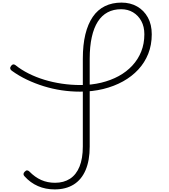

<svg xmlns="http://www.w3.org/2000/svg" viewBox="-20 -1440 1302 1479"><path d="M401 19Q331 19 272.5 -6.5Q214 -32 169 -82Q161 -90 161 -99Q161 -108 170 -117Q180 -128 189 -127.5Q198 -127 206 -119Q249 -75 297.5 -53.5Q346 -32 404 -32Q471 -32 519 -63Q567 -94 592.5 -156.5Q618 -219 618 -312V-988Q618 -1095 637.5 -1175Q657 -1255 694.5 -1310Q732 -1365 788 -1392.5Q844 -1420 916 -1420Q984 -1420 1036.5 -1390Q1089 -1360 1119 -1305.5Q1149 -1251 1149 -1176Q1149 -1094 1122 -1026Q1095 -958 1045.5 -904.5Q996 -851 927.5 -813Q859 -775 775.5 -754.5Q692 -734 597 -734Q525 -734 454.5 -744.5Q384 -755 316.5 -776Q249 -797 187 -826.5Q125 -856 71 -895Q61 -902 59 -911.5Q57 -921 65 -932Q74 -943 81.5 -944Q89 -945 98 -939Q144 -902 201 -873.5Q258 -845 322 -825.5Q386 -806 456.5 -795.5Q527 -785 601 -785Q685 -785 759.5 -803Q834 -821 894.5 -854Q955 -887 999.5 -935Q1044 -983 1068 -1043.5Q1092 -1104 1092 -1176Q1092 -1235 1068.5 -1278Q1045 -1321 1005 -1345Q965 -1369 913 -1369Q854 -1369 809 -1345Q764 -1321 733.5 -1273.5Q703 -1226 687 -1154Q671 -1082 671 -988V-310Q671 -204 639.5 -130Q608 -56 547.5 -18.5Q487 19 401 19Z"/></svg>

Font: Playwrite BE WAL ExtraLight
Style: Regular
Weight: 250
Version: Version 1.002